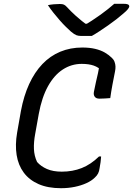

<svg xmlns="http://www.w3.org/2000/svg" viewBox="-20 -970 700 1010"><path d="M463 -781Q456 -781 445 -781Q434 -781 423 -781Q412 -781 405 -781Q392 -781 381.5 -785Q371 -789 353 -804Q342 -814 326.5 -829Q311 -844 294.5 -863Q278 -882 261.5 -902.5Q245 -923 232 -943Q247 -946 263 -947.5Q279 -949 295 -949Q309 -949 316.5 -945.5Q324 -942 333 -932Q350 -913 378.5 -887Q407 -861 452 -828L399 -845Q415 -845 432 -845Q449 -845 465 -845L408 -827Q468 -863 510 -893.5Q552 -924 581 -950H630Q643 -950 649.5 -948Q656 -946 658 -943Q660 -940 660 -935Q659 -930 652.5 -921.5Q646 -913 628 -898Q612 -884 591.5 -868Q571 -852 548 -836Q525 -820 503 -805.5Q481 -791 463 -781ZM301 20Q232 20 183 -1.5Q134 -23 105 -62Q76 -101 67.5 -154.5Q59 -208 70 -272L90 -386Q105 -466 133.5 -528Q162 -590 203 -633Q244 -676 297 -698Q350 -720 413 -720Q451 -720 480.5 -713Q510 -706 531.5 -693.5Q553 -681 568 -666Q578 -657 582.5 -645Q587 -633 587.5 -620.5Q588 -608 585 -594Q578 -559 571.5 -524.5Q565 -490 560 -454Q546 -453 532 -452Q518 -451 503 -451Q486 -451 478.5 -461Q471 -471 474 -487Q479 -514 484.5 -537.5Q490 -561 495.5 -585.5Q501 -610 504 -639L520 -594Q499 -616 473 -625Q447 -634 410 -634Q356 -634 310.5 -604.5Q265 -575 232.5 -516.5Q200 -458 184 -371L165 -265Q157 -222 158.5 -186Q160 -150 175 -118Q195 -95 227 -81Q259 -67 305 -67Q362 -67 410 -86Q458 -105 501 -147H512Q511 -140 510.5 -132Q510 -124 509 -116.5Q508 -109 506.5 -101.5Q505 -94 504 -86Q502 -69 496 -57.5Q490 -46 479 -36Q462 -19 434.5 -6.5Q407 6 373 13Q339 20 301 20Z"/></svg>

Font: Rec Mono Semicasual
Style: Italic
Weight: 400
Italic angle: -10°
Version: Version 1.085; ttfautohint (v1.8.4.7-5d5b)